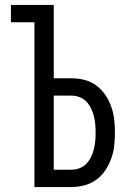

<svg xmlns="http://www.w3.org/2000/svg" viewBox="-20 -755 540 775"><path d="M119 0V-665H24V-735H197V-439H268Q295 -439 321 -432.5Q347 -426 368.5 -410Q390 -394 405 -372Q420 -350 429 -324.5Q438 -299 441 -272.5Q444 -246 444 -220Q444 -193 441 -166.5Q438 -140 429 -115Q420 -90 405 -67.5Q390 -45 368.5 -29.5Q347 -14 321 -7Q295 0 268 0ZM268 -70Q285 -70 301 -76Q317 -82 328.5 -94Q340 -106 347.5 -121.5Q355 -137 359 -153Q363 -169 364.5 -186Q366 -203 366 -220Q366 -236 364.5 -253Q363 -270 359 -286Q355 -302 347.5 -317.5Q340 -333 328.5 -345Q317 -357 301 -363Q285 -369 268 -369H197V-70Z"/></svg>

Font: Iosevka Fixed
Style: Regular
Weight: 400
Monospace: yes
Designer: Belleve Invis
Foundry: Belleve Invis
Version: Version 33.2.4